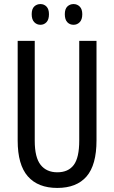

<svg xmlns="http://www.w3.org/2000/svg" viewBox="-20 -915 562 945"><path d="M455 -224Q455 -103 406 -46.5Q357 10 262 10Q167 10 117 -47Q67 -104 67 -223V-714H151V-222Q151 -140 180 -103.5Q209 -67 262 -67Q316 -67 343 -103Q370 -139 370 -223V-714H455ZM136 -845Q136 -871 148.5 -883Q161 -895 179 -895Q197 -895 209 -882.5Q221 -870 221 -845Q221 -819 209 -806Q197 -793 179 -793Q161 -793 148.5 -806Q136 -819 136 -845ZM299 -845Q299 -871 311.5 -883Q324 -895 342 -895Q360 -895 372.5 -882.5Q385 -870 385 -845Q385 -819 372.5 -806Q360 -793 342 -793Q323 -793 311 -806Q299 -819 299 -845Z"/></svg>

Font: Noto Sans Khmer ExtraCondensed
Style: Regular
Weight: 400
Width: 2
Designer: Danh Hong and the Monotype Design Team
Foundry: Monotype Imaging Inc.
Version: Version 2.004; ttfautohint (v1.8.4.7-5d5b)